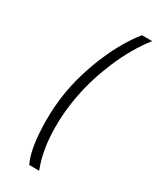

<svg xmlns="http://www.w3.org/2000/svg" viewBox="-243 -817 905 1108"><g transform="rotate(30 210.0 -263.0)"><path d="M138 -263Q163 -393 220 -525Q277 -657 352 -750H420Q340 -648 284.5 -517Q229 -386 205 -262Q180 -135 184.5 -7Q189 121 229 224H163Q126 149 120 5.5Q114 -138 138 -263Z"/></g></svg>

Font: Teachers[wght] Italic
Style: Regular
Weight: 400
Designer: Alfredo Marco Pradil & Chank Diesel
Version: Version 1.000;Glyphs 3.1.2 (3151)